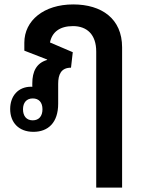

<svg xmlns="http://www.w3.org/2000/svg" viewBox="-20 -588 645 868"><path d="M415 260H532V-374C532 -504 439 -568 311 -568C178 -568 90 -495 90 -395V-359L193 -319V-317C145 -303 126 -265 126 -211V-195C124 -196 123 -196 121 -196C62 -196 26 -154 26 -95C26 -34 65 8 131 8C198 8 243 -34 243 -119V-209C243 -251 256 -282 301 -282L309 -352L206 -396C215 -442 249 -470 310 -470C373 -470 415 -432 415 -355ZM128 -44C100 -44 84 -63 84 -94C84 -124 100 -143 128 -143C156 -143 172 -125 172 -94C172 -63 156 -44 128 -44Z"/></svg>

Font: Noto Sans Thai Looped SemiCondensed SemiBold
Style: Regular
Weight: 600
Width: 4
Designer: Sasikarn Vongin, Ben Mitchell
Foundry: The Fontpad Ltd
Version: Version 1.001